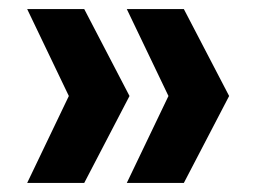

<svg xmlns="http://www.w3.org/2000/svg" viewBox="-20 -474 566 424"><path d="M132 -262 40 -454H166L266 -262L166 -70H40ZM352 -262 260 -454H386L486 -262L386 -70H260Z"/></svg>

Font: Play
Style: Bold
Weight: 700
Designer: Jonas Hecksher (Cyrillic expansion: Cyreal)
Foundry: Jonas Hecksher, Playtype, e-types AS
Version: Version 2.101; ttfautohint (v1.5.65-e2d9)